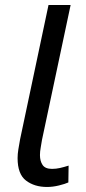

<svg xmlns="http://www.w3.org/2000/svg" viewBox="-20 -734 341 764"><path d="M167 10Q117 10 83.5 -15.5Q50 -41 50 -105Q50 -121 53 -139.5Q56 -158 60 -180L173 -714H261L147 -177Q145 -163 142 -147Q139 -131 139 -117Q139 -93 149.5 -77.5Q160 -62 187 -62Q203 -62 218.5 -65.5Q234 -69 253 -75L252 -8Q239 -2 214.5 4Q190 10 167 10Z"/></svg>

Font: Noto Sans Display
Style: Italic
Weight: 400
Italic angle: -12°
Designer: Monotype Design Team
Foundry: Monotype Imaging Inc.
Version: Version 2.003